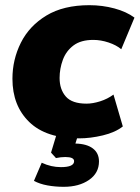

<svg xmlns="http://www.w3.org/2000/svg" viewBox="-20 -523 539 741"><path d="M285 11Q158 11 93 -52Q28 -115 28 -219Q28 -293 60.5 -358Q93 -423 159 -463Q225 -503 325 -503Q375 -503 421.5 -490.5Q468 -478 499 -455L448 -333Q429 -349 399 -359Q369 -369 340 -369Q292 -369 263.5 -347.5Q235 -326 222.5 -292Q210 -258 210 -222Q210 -178 234 -150.5Q258 -123 314 -123Q338 -123 366.5 -132Q395 -141 418 -158L454 -35Q425 -12 377 -0.5Q329 11 285 11ZM226 198Q193 198 163 192.5Q133 187 111 175L141 105Q177 122 215 122Q266 122 266 99Q266 83 232 83Q215 83 196 87L177 66L203 -20H287L271 31Q315 32 338.5 50Q362 68 362 100Q362 145 323.5 171.5Q285 198 226 198Z"/></svg>

Font: Nunito Sans Black
Style: Italic
Weight: 900
Italic angle: -9°
Designer: Vernon Adams
Foundry: Vernon Adams
Version: Version 3.006; ttfautohint (v1.8.3)